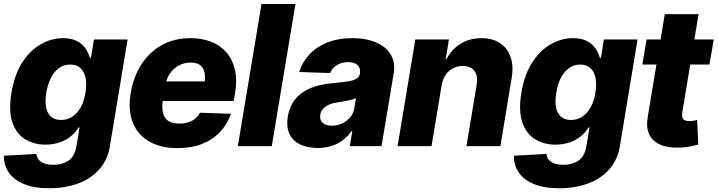

<svg xmlns="http://www.w3.org/2000/svg" viewBox="-38 -748 3674 983"><path d="M214.4 215.8Q136.2 215.8 84.2 194.1Q32.2 172.4 6.8 134.8Q-18.6 97.2 -18.1 49.3L148.4 40Q150.4 57.1 160.6 69.6Q170.9 82 190.2 88.9Q209.5 95.7 237.3 95.7Q281.2 95.7 313 74.2Q344.7 52.7 353 1L369.1 -95.2H363.8Q349.1 -70.3 325 -50.3Q300.8 -30.3 267.8 -19Q234.9 -7.8 194.8 -7.3Q134.8 -7.8 89.8 -35.6Q44.9 -63.5 25.1 -122.1Q5.4 -180.7 20.5 -272.9Q36.6 -369.1 77.6 -430.9Q118.7 -492.7 173.1 -522.7Q227.5 -552.7 284.7 -552.7Q327.6 -552.7 355.7 -538.1Q383.8 -523.4 399.7 -500.2Q415.5 -477.1 421.9 -452.1H427.7L442.9 -545.9H615.2L524.4 2.4Q512.7 71.3 470.2 119.1Q427.7 167 362.1 191.4Q296.4 215.8 214.4 215.8ZM274.9 -133.8Q306.6 -133.8 332 -150.4Q357.4 -167 375 -198.2Q392.6 -229.5 399.4 -273.4Q406.7 -317.9 399.9 -350.1Q393.1 -382.3 373.5 -399.9Q354 -417.5 321.8 -417.5Q289.6 -417.5 264.4 -399.4Q239.3 -381.3 222.7 -349.1Q206.1 -316.9 199.2 -273.4Q191.9 -230 198 -198.7Q204.1 -167.5 223.4 -150.6Q242.7 -133.8 274.9 -133.8Z M870.6 10.3Q784.7 10.3 725.8 -23.7Q667 -57.6 641.8 -120.8Q616.7 -184.1 631.3 -272Q645.5 -356 686.5 -419.2Q727.5 -482.4 791.3 -517.6Q855 -552.7 937 -552.7Q995.6 -552.7 1042.5 -534.4Q1089.4 -516.1 1120.6 -480.5Q1151.9 -444.8 1164.3 -392.8Q1176.8 -340.8 1166 -273.4L1158.7 -231H684.6L701.2 -331.1H1092.8L1007.8 -308.6Q1014.2 -345.7 1009.8 -372.3Q1005.4 -398.9 988.3 -413.3Q971.2 -427.7 938.5 -427.7Q905.8 -427.7 878.2 -413.1Q850.6 -398.4 832.3 -372.1Q814 -345.7 808.1 -310.1L796.4 -238.3Q790 -199.7 795.9 -172.1Q801.8 -144.5 822.3 -129.9Q842.8 -115.2 879.9 -115.2Q904.3 -115.2 924.8 -121.6Q945.3 -127.9 960.9 -140.6Q976.6 -153.3 985.8 -170.9L1144.5 -165.5Q1126 -111.8 1088.6 -72.3Q1051.3 -32.7 996.6 -11.2Q941.9 10.3 870.6 10.3Z M1474.6 -727.5 1353.5 0H1179.7L1300.8 -727.5Z M1588.9 9.8Q1537.1 9.3 1499.3 -8.3Q1461.4 -25.9 1444.3 -61.8Q1427.2 -97.7 1435.5 -151.4Q1443.4 -196.8 1464.6 -227.8Q1485.8 -258.8 1517.1 -278.6Q1548.3 -298.3 1586.7 -308.6Q1625 -318.8 1667 -322.3Q1713.9 -326.7 1742.9 -331.3Q1772 -335.9 1786.9 -345Q1801.8 -354 1804.7 -370.6V-373Q1808.6 -399.9 1792.7 -414.8Q1776.9 -429.7 1744.6 -430.2Q1710.9 -429.7 1686.8 -414.8Q1662.6 -399.9 1652.3 -374L1494.1 -379.4Q1508.8 -429.2 1545.2 -468.5Q1581.5 -507.8 1637.5 -530.3Q1693.4 -552.7 1767.1 -552.7Q1818.8 -552.7 1860.6 -540.5Q1902.3 -528.3 1931.2 -504.9Q1960 -481.4 1972.4 -447.8Q1984.9 -414.1 1977.5 -371.1L1915.5 0H1752.9L1765.6 -76.7H1761.2Q1741.7 -48.3 1716.1 -29.3Q1690.4 -10.3 1658.7 -0.5Q1627 9.3 1588.9 9.8ZM1661.6 -104.5Q1689 -104.5 1713.4 -116Q1737.8 -127.4 1754.9 -147.5Q1772 -167.5 1776.4 -194.3L1784.2 -245.6Q1776.9 -241.7 1765.6 -238.5Q1754.4 -235.4 1741.2 -232.7Q1728 -230 1714.8 -228Q1701.7 -226.1 1689.5 -223.6Q1664.1 -220.2 1645.5 -211.7Q1627 -203.1 1615.7 -190.4Q1604.5 -177.7 1601.6 -159.7Q1597.7 -133.3 1614.5 -118.9Q1631.3 -104.5 1661.6 -104.5Z M2223.1 -311 2171.4 0H1997.6L2088.4 -545.9H2260.3L2244.1 -445.3H2248Q2273.9 -495.1 2320.1 -523.9Q2366.2 -552.7 2426.8 -552.7Q2483.9 -552.7 2522.2 -527.1Q2560.5 -501.5 2576.4 -455.6Q2592.3 -409.7 2581.5 -347.7L2523.9 0H2350.1L2402.3 -313.5Q2410.2 -358.9 2391.4 -384.5Q2372.6 -410.2 2331.1 -410.2Q2303.7 -410.2 2281.2 -398.4Q2258.8 -386.7 2243.4 -364.5Q2228 -342.3 2223.1 -311Z M2825.2 215.8Q2747.1 215.8 2695.1 194.1Q2643.1 172.4 2617.7 134.8Q2592.3 97.2 2592.8 49.3L2759.3 40Q2761.2 57.1 2771.5 69.6Q2781.7 82 2801 88.9Q2820.3 95.7 2848.1 95.7Q2892.1 95.7 2923.8 74.2Q2955.6 52.7 2963.9 1L2980 -95.2H2974.6Q2960 -70.3 2935.8 -50.3Q2911.6 -30.3 2878.7 -19Q2845.7 -7.8 2805.7 -7.3Q2745.6 -7.8 2700.7 -35.6Q2655.8 -63.5 2636 -122.1Q2616.2 -180.7 2631.3 -272.9Q2647.5 -369.1 2688.5 -430.9Q2729.5 -492.7 2783.9 -522.7Q2838.4 -552.7 2895.5 -552.7Q2938.5 -552.7 2966.6 -538.1Q2994.6 -523.4 3010.5 -500.2Q3026.4 -477.1 3032.7 -452.1H3038.6L3053.7 -545.9H3226.1L3135.3 2.4Q3123.5 71.3 3081.1 119.1Q3038.6 167 2972.9 191.4Q2907.2 215.8 2825.2 215.8ZM2885.7 -133.8Q2917.5 -133.8 2942.9 -150.4Q2968.3 -167 2985.8 -198.2Q3003.4 -229.5 3010.3 -273.4Q3017.6 -317.9 3010.7 -350.1Q3003.9 -382.3 2984.4 -399.9Q2964.8 -417.5 2932.6 -417.5Q2900.4 -417.5 2875.2 -399.4Q2850.1 -381.3 2833.5 -349.1Q2816.9 -316.9 2810.1 -273.4Q2802.7 -230 2808.8 -198.7Q2814.9 -167.5 2834.2 -150.6Q2853.5 -133.8 2885.7 -133.8Z M3616.2 -545.9 3594.2 -417.5H3250.5L3272.5 -545.9ZM3365.7 -675.8H3538.6L3455.1 -171.9Q3452.6 -155.8 3456.1 -146Q3459.5 -136.2 3468.8 -132.1Q3478 -127.9 3491.7 -127.9Q3501.5 -127.4 3513.2 -129.9Q3524.9 -132.3 3531.2 -133.8L3537.1 -7.8Q3522.9 -3.9 3499.5 1.2Q3476.1 6.3 3445.3 7.8Q3383.3 10.3 3342.8 -7.1Q3302.2 -24.4 3285.4 -61Q3268.6 -97.7 3278.8 -152.3Z"/></svg>

Font: Inter Tight ExtraBold
Style: Italic
Weight: 800
Italic angle: -9.39999°
Designer: Rasmus Andersson
Foundry: rsms
Version: Version 3.004